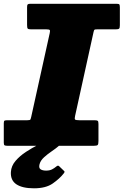

<svg xmlns="http://www.w3.org/2000/svg" viewBox="-40 -770 653 1014"><path d="M-20 -16.5V-119.5Q-20 -131 -15.8 -133Q-11.5 -135 0 -135H104Q118.5 -135 120.5 -138.8Q122.5 -142.5 125 -153.5L222.5 -594.5Q225.5 -607.5 222.8 -611.2Q220 -615 205 -615H124Q109.5 -615 106.2 -619.2Q103 -623.5 103 -638.5V-732Q103 -743.5 106.2 -746.8Q109.5 -750 120 -750H577Q588.5 -750 590.8 -745.8Q593 -741.5 593 -729.5V-636.5Q593 -622.5 589 -618.8Q585 -615 571 -615H473Q460.5 -615 458.5 -612.8Q456.5 -610.5 454 -600.5L356.5 -157.5Q353 -142.5 356.5 -138.8Q360 -135 379 -135H458Q472 -135 476 -132Q480 -129 480 -115.5V-25.5Q480 -8.5 475.8 -4.2Q471.5 0 455 0H0Q-11.5 0 -15.8 -2.5Q-20 -5 -20 -16.5ZM139.5 224.5Q78.5 224.5 46.8 203.5Q15 182.5 17.5 138.5Q19.5 106 42 79.8Q64.5 53.5 97 32.2Q129.5 11 162.8 -6Q196 -23 219 -36.5Q228.5 -42 240.5 -35.8Q252.5 -29.5 255.5 -26.5Q267.5 -15 272.8 -10.8Q278 -6.5 270.5 0.5Q256 13.5 233.8 28.5Q211.5 43.5 192.5 60.8Q173.5 78 168.5 98.5Q164 117.5 174.5 124.2Q185 131 203.5 131Q222 131 234.2 124.8Q246.5 118.5 256 110.5Q266 101.5 271.5 107L297.5 132Q301.5 135.5 301 138Q300.5 140.5 296.5 146Q275 173.5 238.5 199Q202 224.5 139.5 224.5Z"/></svg>

Font: Besley* Fatface
Style: Italic
Weight: 900
Italic angle: -13°
Designer: Owen Earl
Foundry: indestructible type*
Version: Version 3.000; ttfautohint (v1.8.3)